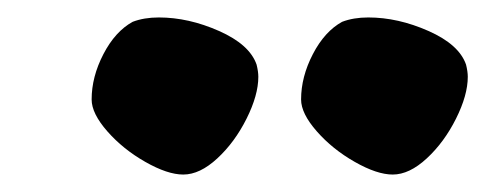

<svg xmlns="http://www.w3.org/2000/svg" viewBox="-20 -793 556 220"><path d="M85 -679Q85 -705 98.5 -731Q112 -757 132 -768Q145 -773 162 -773Q196 -773 231 -757.5Q266 -742 274 -719Q276 -711 276 -705Q276 -684 262.5 -657Q249 -630 229 -611.5Q209 -593 190 -593Q172 -593 146.5 -607.5Q121 -622 103 -642.5Q85 -663 85 -679ZM325 -679Q325 -705 338.5 -731Q352 -757 372 -768Q385 -773 402 -773Q436 -773 471 -757.5Q506 -742 514 -719Q516 -711 516 -705Q516 -684 502.5 -657Q489 -630 469 -611.5Q449 -593 430 -593Q412 -593 386.5 -607.5Q361 -622 343 -642.5Q325 -663 325 -679Z"/></svg>

Font: Mogra
Style: Regular
Weight: 400
Designer: Lipi Raval
Foundry: Lipi Raval
Version: Version 1.002;PS 1.002;hotconv 1.0.88;makeotf.lib2.5.647800;